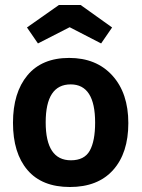

<svg xmlns="http://www.w3.org/2000/svg" viewBox="-20 -742 567 769"><path d="M494 -249Q494 -129 433 -61Q372 7 260 7Q148 7 90 -61Q32 -129 32 -250Q32 -371 90 -440.5Q148 -510 257 -510Q366 -510 430 -439.5Q494 -369 494 -249ZM361 -251Q361 -404 263 -404Q163 -404 163 -252Q163 -100 264 -100Q318 -100 339.5 -138.5Q361 -177 361 -251ZM216 -722H303L429 -632L385 -568L259 -633L132 -568L88 -632Z"/></svg>

Font: Gudea
Style: Bold
Weight: 700
Designer: Agustina Mingote
Foundry: Agustina Mingote
Version: Version 1.002